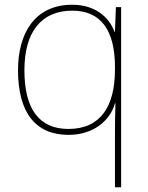

<svg xmlns="http://www.w3.org/2000/svg" viewBox="-20 -651 623 810"><path d="M465 -96V139H491V-621H469L465 -517H463C440 -580 380 -631 285 -631C124 -631 56 -507 56 -355C56 -177 129 -82 269 -82C370 -82 443 -138 465 -215H467C466 -182 465 -128 465 -96ZM269 -107C145 -107 83 -191 83 -355C83 -515 153 -606 285 -606C406 -606 465 -523 465 -368V-358C465 -202 404 -107 269 -107Z"/></svg>

Font: Noto Sans Telugu UI Thin
Style: Regular
Weight: 100
Designer: Jelle Bosma - Monotype Design Team
Foundry: Monotype Imaging Inc.
Version: Version 2.005